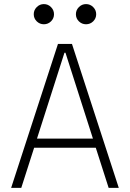

<svg xmlns="http://www.w3.org/2000/svg" viewBox="-20 -905 626 925"><path d="M33.7 0 259.3 -693.4H326.7L552.2 0H503.4L441.4 -193.4H144.5L82.5 0ZM158.2 -237.3H427.7L295.4 -650.9H290.5ZM191.4 -788.1Q171.4 -788.1 157 -802.2Q142.6 -816.4 142.6 -836.4Q142.6 -856.4 157 -870.8Q171.4 -885.3 191.4 -885.3Q211.4 -885.3 225.8 -870.8Q240.2 -856.4 240.2 -836.4Q240.2 -816.4 225.8 -802.2Q211.4 -788.1 191.4 -788.1ZM394.5 -788.1Q374.5 -788.1 360.1 -802.2Q345.7 -816.4 345.7 -836.4Q345.7 -856.4 360.1 -870.8Q374.5 -885.3 394.5 -885.3Q414.6 -885.3 429 -870.8Q443.4 -856.4 443.4 -836.4Q443.4 -816.4 429 -802.2Q414.6 -788.1 394.5 -788.1Z"/></svg>

Font: Cascadia Code ExtraLight
Style: Regular
Weight: 200
Monospace: yes
Designer: Aaron Bell
Foundry: Saja Typeworks
Version: Version 2407.024; ttfautohint (v1.8.4)